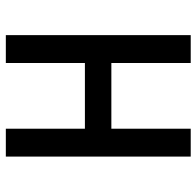

<svg xmlns="http://www.w3.org/2000/svg" viewBox="-28 -662 690 675"><g transform="rotate(-90 317.5 -325.0)"><path d="M104 0H202V-279H433V0H531V-650H433V-372H202V-650H104Z"/></g></svg>

Font: Grotesk 02 Mince
Style: Bold
Weight: 400
Designer: Frank Adebiaye, contributions by Jérémy Landes, Ariel Martín Pérez
Foundry: Velvetyne Type Foundry
Version: Version 3.000;Glyphs 3.1.2 (3150)